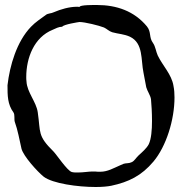

<svg xmlns="http://www.w3.org/2000/svg" viewBox="-20 -740 728 768"><path d="M363 8C388 8 410 6 425 3C495 -12 546 -37 594 -94C645 -155 678 -261 678 -350C678 -366 677 -381 674 -396C667 -442 630 -478 611 -518C604 -533 602 -554 592 -568C575 -591 586 -611 568 -634C517 -696 446 -720 368 -720C359 -720 298 -721 298 -712C294 -713 291 -713 288 -713C257 -713 223 -703 195 -691C186 -686 171 -687 163 -680C143 -665 122 -652 104 -633C47 -574 19 -478 10 -399C10 -357 10 -323 34 -290C40 -281 36 -263 39 -253C51 -220 58 -180 66 -145C74 -115 129 -54 155 -33C191 -6 290 8 363 8ZM291 -50C283 -50 274 -50 267 -52C249 -57 206 -122 194 -134C129 -198 143 -209 131 -291C125 -333 88 -371 86 -414C85 -420 85 -426 85 -432C85 -508 116 -591 191 -621C202 -626 215 -633 228 -633H229C232 -642 296 -652 298 -652C319 -652 376 -638 396 -630C407 -625 416 -615 429 -611C454 -604 476 -604 500 -593C554 -567 543 -501 554 -449C558 -430 561 -410 565 -391C569 -376 582 -358 584 -343C586 -321 588 -289 588 -256C588 -220 585 -184 575 -163C566 -146 548 -131 534 -118C525 -110 517 -95 506 -91C496 -86 485 -88 475 -85L461 -79C435 -68 411 -53 381 -53C374 -53 367 -53 360 -54H349C335 -54 313 -50 291 -50Z"/></svg>

Font: Ancial
Style: Regular
Weight: 400
Designer: Daytona Mess (Anne-Dauphine Borione)
Foundry: Daytona Mess (Anne-Dauphine Borione)
Version: Version 1.000;Glyphs 3.2 (3192)